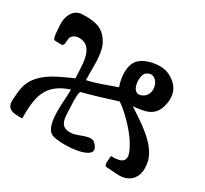

<svg xmlns="http://www.w3.org/2000/svg" viewBox="-154 -789 1299 1219"><g transform="rotate(30 495.0 -179.5)"><path d="M122 -565C57 -562 31 -486 38 -431C40 -413 40 -334 58 -334C113 -334 126 -320 126 -376C126 -438 220 -439 252 -398C294 -346 286 -256 292 -192C205 -152 105 -115 50 -30C20 17 19 67 15 121C9 200 63 198 126 198C125 42 140 -62 303 -116C305 -47 270 160 348 195C410 223 712 207 596 100C563 69 489 118 449 122C381 130 359 95 358 29C358 10 345 -128 365 -133C441 -152 532 -181 609 -205C671 -163 754 -77 792 -14C848 77 849 126 734 123C734 147 719 198 748 198C786 199 837 209 873 200C951 181 970 110 954 37C930 -75 784 -162 696 -220C777 -229 847 -235 871 -326C895 -416 861 -479 782 -515C725 -541 621 -523 576 -479C526 -430 540 -335 560 -281C493 -258 429 -231 355 -215C352 -287 363 -400 332 -467C288 -559 216 -570 122 -565ZM662 -440C737 -498 796 -354 718 -312C636 -268 629 -417 662 -440Z"/></g></svg>

Font: Philokalia
Style: Regular
Weight: 400
Version: Version 001.010